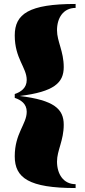

<svg xmlns="http://www.w3.org/2000/svg" viewBox="-20 -800 431 970"><path d="M362 150V130.5C300 130.5 268 79 268 16C268 -40 302 -90 302 -170C302 -249.5 253 -294 79.5 -315C253 -336.5 302 -381.5 302 -461C302 -541 268 -591 268 -647C268 -710 300 -760 362 -760V-780C126.5 -780 54.5 -730 54.5 -621C54.5 -504 115 -459 115 -396C115 -355 84.5 -335 54.5 -325V-305.5C84.5 -295.5 115 -276.5 115 -235.5C115 -172.5 54.5 -127 54.5 -10C54.5 99 126.5 150 362 150Z"/></svg>

Font: Bodoni* 11pt Fatface
Style: Regular
Weight: 900
Version: Version 2.3